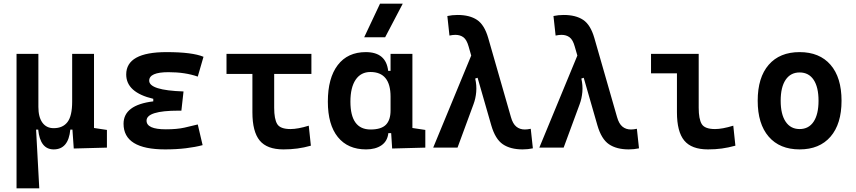

<svg xmlns="http://www.w3.org/2000/svg" viewBox="-20 -815 4728 1060"><path d="M71.3 224.6V-517.6H191.9V-224.6Q191.9 -168.5 214.1 -137.9Q236.3 -107.4 276.4 -107.4Q326.7 -107.4 352.5 -141.1Q378.4 -174.8 378.4 -253.9V-517.6H499V-108.4L570.3 -97.7V0L387.2 4.9L379.9 -99.6H368.2Q357.9 9.8 276.4 9.8Q201.7 9.8 190.9 -99.6H179.2L196.8 224.6Z M891.6 9.8Q662.1 9.8 662.1 -131.8Q662.1 -235.4 826.2 -255.4V-269.5Q676.8 -304.7 676.8 -403.8Q676.8 -527.3 899.4 -527.3Q1041.5 -527.3 1103.5 -501.5L1071.8 -392.1Q1002.4 -416.5 910.2 -416.5Q803.7 -416.5 803.7 -369.6Q803.7 -316.4 993.2 -310.1L981.4 -204.1H965.8Q789.1 -204.1 789.1 -148.9Q789.1 -101.1 895.5 -101.1Q957.5 -101.1 998.5 -110.4Q1039.6 -119.6 1071.8 -127.9L1098.6 -13.7Q1058.6 -2.9 1006.3 3.4Q954.1 9.8 891.6 9.8Z M1544.9 9.8Q1454.1 9.8 1413.8 -39.1Q1373.5 -87.9 1373.5 -195.3V-406.7H1230.5V-517.6H1699.2V-406.7H1493.7V-219.7Q1493.7 -158.2 1510.3 -130.4Q1526.9 -102.5 1584 -102.5Q1604 -102.5 1629.4 -107.2Q1654.8 -111.8 1684.6 -121.1L1696.3 -10.7Q1658.7 0 1621.6 4.9Q1584.5 9.8 1544.9 9.8Z M2001 9.8Q1900.4 9.8 1845.2 -58.3Q1790 -126.5 1790 -253.9Q1790 -384.3 1844.7 -455.8Q1899.4 -527.3 1999.5 -527.3Q2111.3 -527.3 2123 -423.8H2136.2V-517.6H2256.8V-108.4L2328.1 -97.7V0L2145 4.9L2139.6 -80.1H2124Q2119.1 -35.6 2086.2 -12.9Q2053.2 9.8 2001 9.8ZM1914.6 -253.9Q1914.6 -100.1 2025.9 -100.1Q2084.5 -100.1 2110.4 -126.2Q2136.2 -152.3 2136.2 -205.1V-281.2Q2136.2 -417.5 2024.9 -417.5Q1972.2 -417.5 1943.4 -374.8Q1914.6 -332 1914.6 -253.9ZM1990.7 -609.4 2078.1 -794.9H2203.6L2106.4 -609.4Z M2371.6 0 2581.5 -508.3 2566.9 -559.1Q2556.6 -595.7 2538.6 -609.1Q2520.5 -622.6 2494.1 -622.6Q2480 -622.6 2461.4 -618.7L2449.7 -726.6Q2476.6 -732.4 2506.3 -732.4Q2572.8 -732.4 2613.5 -705.3Q2654.3 -678.2 2675.3 -605.5L2800.8 -168.5Q2811 -131.8 2830.3 -116Q2849.6 -100.1 2877.4 -100.1Q2891.6 -100.1 2910.2 -104L2921.9 3.9Q2895 9.8 2865.2 9.8Q2797.9 9.8 2756.1 -18.6Q2714.4 -46.9 2692.4 -122.6L2616.7 -385.7L2603.5 -381.3Q2612.3 -343.3 2609.1 -307.1Q2606 -271 2594.2 -239.7L2505.9 0Z M2957.5 0 3167.5 -508.3 3152.8 -559.1Q3142.6 -595.7 3124.5 -609.1Q3106.4 -622.6 3080.1 -622.6Q3065.9 -622.6 3047.4 -618.7L3035.6 -726.6Q3062.5 -732.4 3092.3 -732.4Q3158.7 -732.4 3199.5 -705.3Q3240.2 -678.2 3261.2 -605.5L3386.7 -168.5Q3397 -131.8 3416.3 -116Q3435.5 -100.1 3463.4 -100.1Q3477.5 -100.1 3496.1 -104L3507.8 3.9Q3481 9.8 3451.2 9.8Q3383.8 9.8 3342 -18.6Q3300.3 -46.9 3278.3 -122.6L3202.6 -385.7L3189.5 -381.3Q3198.2 -343.3 3195.1 -307.1Q3191.9 -271 3180.2 -239.7L3091.8 0Z M3888.7 9.8Q3797.9 9.8 3757.6 -39.1Q3717.3 -87.9 3717.3 -195.3V-410.2H3574.2V-517.6H3837.4V-219.7Q3837.4 -158.2 3854 -130.4Q3870.6 -102.5 3927.7 -102.5Q3967.8 -102.5 4028.3 -121.1L4040 -10.7Q4001 0 3965.3 4.9Q3929.7 9.8 3888.7 9.8Z M4394.5 9.8Q4284.7 9.8 4223.9 -60.5Q4163.1 -130.9 4163.1 -258.8Q4163.1 -387.2 4223.9 -457.3Q4284.7 -527.3 4394.5 -527.3Q4504.4 -527.3 4565.2 -457.3Q4626 -387.2 4626 -258.8Q4626 -130.9 4565.2 -60.5Q4504.4 9.8 4394.5 9.8ZM4394.5 -102.5Q4444.8 -102.5 4471.9 -143.3Q4499 -184.1 4499 -258.8Q4499 -334 4471.9 -374.5Q4444.8 -415 4394.5 -415Q4344.7 -415 4317.4 -374.5Q4290 -334 4290 -258.8Q4290 -184.1 4317.4 -143.3Q4344.7 -102.5 4394.5 -102.5Z"/></svg>

Font: Caskaydia Cove SemiBold
Style: Regular
Weight: 600
Monospace: yes
Designer: Aaron Bell
Foundry: Saja Typeworks
Version: Version 4.300; ttfautohint (v1.8.3)